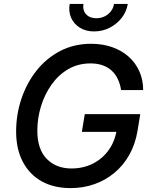

<svg xmlns="http://www.w3.org/2000/svg" viewBox="-20 -964 787 994"><path d="M345.7 9.8Q258.3 9.8 195.3 -25.6Q132.3 -61 97.9 -126.7Q63.5 -192.4 63.5 -283.2Q63.5 -370.6 90.6 -451.9Q117.7 -533.2 168.5 -597.7Q219.2 -662.1 291 -699.7Q362.8 -737.3 452.1 -737.3Q511.2 -737.3 560.5 -720Q609.9 -702.6 645.8 -670.9Q681.6 -639.2 701.4 -595Q721.2 -550.8 721.2 -497.6H606.9Q602.1 -529.3 589.8 -554.9Q577.6 -580.6 557.9 -598.6Q538.1 -616.7 510.7 -626.2Q483.4 -635.7 448.7 -635.7Q384.3 -635.7 333.3 -606Q282.2 -576.2 246.6 -525.6Q210.9 -475.1 192.1 -413.3Q173.3 -351.6 173.3 -287.6Q173.3 -191.4 221.9 -141.6Q270.5 -91.8 350.1 -91.8Q410.6 -91.8 460 -116.5Q509.3 -141.1 541.7 -185.8Q574.2 -230.5 584 -290L610.8 -281.2H403.8L418.9 -373H706.1L691.9 -286.1Q680.2 -217.3 649.7 -162.8Q619.1 -108.4 573 -69.8Q526.9 -31.2 469 -10.7Q411.1 9.8 345.7 9.8ZM466.8 -801.3Q424.8 -801.3 393.8 -820.3Q362.8 -839.4 348.4 -871.6Q334 -903.8 340.8 -943.8H412.1Q406.7 -911.1 425.5 -890.4Q444.3 -869.6 478.5 -869.6Q501.5 -869.6 521 -878.9Q540.5 -888.2 553.7 -905Q566.9 -921.9 570.3 -943.8H641.6Q635.3 -903.8 609.9 -871.3Q584.5 -838.9 547.1 -820.1Q509.8 -801.3 466.8 -801.3Z"/></svg>

Font: Inter Medium
Style: Italic
Weight: 500
Italic angle: -9.3988°
Designer: Rasmus Andersson
Foundry: rsms
Version: Version 4.001;git-66647c0bb